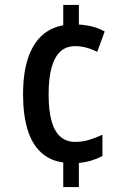

<svg xmlns="http://www.w3.org/2000/svg" viewBox="-20 -744 512 774"><path d="M298 -645Q330 -643 355.5 -636Q381 -629 402 -617L372 -535Q348 -547 326 -552.5Q304 -558 284 -558Q247 -558 223.5 -536.5Q200 -515 188 -472Q176 -429 176 -364Q176 -298 188 -255.5Q200 -213 224 -192.5Q248 -172 283 -172Q312 -172 338.5 -180Q365 -188 393 -201V-115Q372 -104 349 -97Q326 -90 298 -87V10H235V-89Q182 -96 145.5 -129.5Q109 -163 91 -222Q73 -281 73 -363Q73 -448 92 -506.5Q111 -565 147 -599Q183 -633 235 -642V-724H298Z"/></svg>

Font: Noto Sans Bengali Condensed Medium
Style: Regular
Weight: 500
Width: 3
Designer: Jelle Bosma - Monotype Design Team
Foundry: Monotype Imaging Inc.
Version: Version 2.003